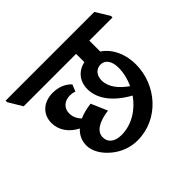

<svg xmlns="http://www.w3.org/2000/svg" viewBox="-199 -805 984 984"><g transform="rotate(-45 293.5 -312.5)"><path d="M283 -1C439 -1 553 -135 553 -283C553 -339 536 -389 508 -424C497 -438 484 -450 470 -459V-538H638V-549L592 -624H-51V-613L-6 -538H374V-478C321 -467 287 -426 287 -369C287 -297 339 -231 428 -182C385 -121 319 -79 245 -79C196 -79 168 -102 168 -139C168 -180 210 -207 284 -217L246 -305C214 -301 185 -294 161 -283C143 -301 133 -324 133 -347C133 -386 162 -410 201 -410C213 -410 224 -408 235 -404L250 -441C225 -468 189 -482 148 -482C82 -482 34 -441 34 -377C34 -324 66 -280 117 -254C93 -232 79 -203 79 -169C79 -126 106 -83 147 -50C184 -20 232 -1 283 -1ZM370 -349C370 -387 393 -411 424 -411C456 -411 478 -383 478 -335C478 -297 469 -260 453 -225C406 -258 370 -300 370 -349Z"/></g></svg>

Font: Noto Serif Devanagari SemiCondensed SemiBold
Style: Regular
Weight: 600
Width: 4
Designer: Universal Thirst, Indian Type Foundry and the Monotype Design Team
Foundry: Monotype Imaging Inc.
Version: Version 2.004